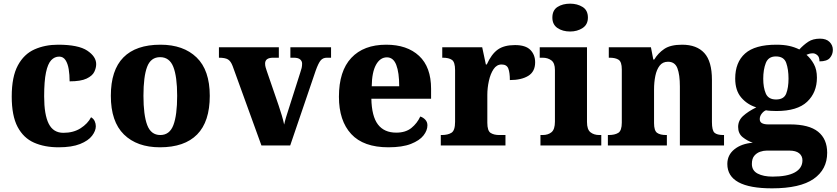

<svg xmlns="http://www.w3.org/2000/svg" viewBox="-20 -794 4566 1048"><path d="M300 10Q223 10 165.5 -15.5Q108 -41 76 -101.5Q44 -162 44 -267Q44 -375 77.5 -437Q111 -499 168.5 -524.5Q226 -550 297 -550Q408 -550 456.5 -517.5Q505 -485 505 -444Q505 -423 494.5 -401.5Q484 -380 452.5 -365Q421 -350 360 -350Q360 -386 355 -416.5Q350 -447 337.5 -466Q325 -485 303 -485Q278 -485 259.5 -465.5Q241 -446 231 -398.5Q221 -351 221 -268Q221 -168 246 -118.5Q271 -69 326 -69Q381 -69 420 -94Q459 -119 477 -154Q491 -146 497 -132.5Q503 -119 503 -105Q503 -80 482.5 -53Q462 -26 417 -8Q372 10 300 10Z M853 10Q728 10 656.5 -60Q585 -130 585 -271Q585 -411 653.5 -480.5Q722 -550 856 -550Q981 -550 1053 -480.5Q1125 -411 1125 -271Q1125 -130 1056 -60Q987 10 853 10ZM855 -57Q906 -57 926.5 -111.5Q947 -166 947 -271Q947 -376 926 -429Q905 -482 854 -482Q803 -482 783 -429Q763 -376 763 -271Q763 -166 783.5 -111.5Q804 -57 855 -57Z M1250 -433Q1240 -460 1224.5 -469.5Q1209 -479 1175 -479V-536H1502V-479H1471Q1427 -479 1427 -447Q1427 -436 1430 -426Q1433 -416 1436 -407L1501 -218Q1511 -188 1518.5 -163Q1526 -138 1531 -114Q1535 -133 1541.5 -154.5Q1548 -176 1554 -194L1619 -398Q1624 -412 1626.5 -423Q1629 -434 1629 -447Q1629 -460 1618.5 -469.5Q1608 -479 1583 -479H1565V-536H1787V-479H1764Q1743 -479 1730.5 -464.5Q1718 -450 1703 -408L1564 0H1407Z M2100 10Q1964 10 1897 -62.5Q1830 -135 1830 -266Q1830 -406 1897.5 -478Q1965 -550 2088 -550Q2202 -550 2267.5 -489Q2333 -428 2333 -309V-255H2007Q2009 -159 2043 -114.5Q2077 -70 2143 -70Q2194 -70 2225.5 -95.5Q2257 -121 2274 -158Q2290 -153 2301.5 -140.5Q2313 -128 2313 -110Q2313 -82 2291.5 -54.5Q2270 -27 2223 -8.5Q2176 10 2100 10ZM2159 -323Q2159 -398 2143 -439.5Q2127 -481 2092 -481Q2055 -481 2032.5 -440.5Q2010 -400 2009 -323Z M2386 0V-57H2391Q2425 -57 2444.5 -69.5Q2464 -82 2464 -129V-411Q2464 -455 2447 -467Q2430 -479 2397 -479H2394V-536H2612L2632 -442H2637Q2662 -498 2696.5 -523Q2731 -548 2791 -548Q2849 -548 2875 -521.5Q2901 -495 2901 -454Q2901 -403 2863.5 -380Q2826 -357 2763 -357Q2763 -398 2754.5 -420Q2746 -442 2718 -442Q2691 -442 2674 -416.5Q2657 -391 2648.5 -352.5Q2640 -314 2640 -276V-124Q2640 -80 2658 -68.5Q2676 -57 2705 -57H2739V0Z M3092 -622Q3051 -622 3023 -641Q2995 -660 2995 -698Q2995 -738 3023 -756Q3051 -774 3092 -774Q3131 -774 3160 -756Q3189 -738 3189 -698Q3189 -660 3160 -641Q3131 -622 3092 -622ZM2930 0V-57H2942Q2972 -57 2990.5 -72.5Q3009 -88 3009 -130V-412Q3009 -450 2989.5 -464.5Q2970 -479 2942 -479H2926V-536H3184V-128Q3184 -87 3203 -72Q3222 -57 3251 -57H3262V0Z M3298 0V-57H3302Q3336 -57 3355 -69Q3374 -81 3374 -125V-415Q3374 -456 3357 -467.5Q3340 -479 3307 -479H3303V-536H3533L3546 -469H3551Q3572 -504 3606 -527Q3640 -550 3703 -550Q3783 -550 3824.5 -504.5Q3866 -459 3866 -358V-128Q3866 -82 3880 -69.5Q3894 -57 3928 -57H3932V0H3691V-322Q3691 -386 3677.5 -421.5Q3664 -457 3626 -457Q3597 -457 3580.5 -435.5Q3564 -414 3557 -379.5Q3550 -345 3550 -305V-122Q3550 -81 3566.5 -69Q3583 -57 3616 -57H3620V0Z M4194 234Q3950 234 3950 101Q3950 52 3988.5 21Q4027 -10 4089 -15Q4059 -25 4034 -45Q4009 -65 4009 -101Q4009 -136 4035.5 -160.5Q4062 -185 4108 -208Q4059 -223 4026 -261.5Q3993 -300 3993 -365Q3993 -454 4047 -502Q4101 -550 4218 -550Q4257 -550 4287 -543.5Q4317 -537 4343 -524Q4366 -549 4391.5 -566Q4417 -583 4456 -583Q4490 -583 4508 -565Q4526 -547 4526 -522Q4526 -497 4510 -478Q4494 -459 4453 -459Q4453 -483 4441 -493Q4429 -503 4417 -503Q4406 -503 4397.5 -500.5Q4389 -498 4382 -495Q4406 -474 4422.5 -444Q4439 -414 4439 -370Q4439 -289 4385.5 -238.5Q4332 -188 4218 -188Q4207 -188 4188 -189Q4169 -190 4161 -192Q4149 -188 4138 -174Q4127 -160 4127 -144Q4127 -128 4139.5 -121.5Q4152 -115 4173 -115H4292Q4396 -115 4445.5 -75Q4495 -35 4495 40Q4495 131 4421 182.5Q4347 234 4194 234ZM4216 -251Q4259 -251 4271.5 -283.5Q4284 -316 4284 -365Q4284 -415 4271.5 -450.5Q4259 -486 4215 -486Q4174 -486 4160 -450Q4146 -414 4146 -364Q4146 -316 4160 -283.5Q4174 -251 4216 -251ZM4197 170Q4277 170 4318.5 147Q4360 124 4360 81Q4360 57 4342 42.5Q4324 28 4288 28H4165Q4147 28 4128.5 34.5Q4110 41 4097 56.5Q4084 72 4084 101Q4084 137 4115.5 153.5Q4147 170 4197 170Z"/></svg>

Font: Noto Serif Lao ExtraBold
Style: Regular
Weight: 800
Designer: Monotype Design Team
Foundry: Monotype Imaging Inc.
Version: Version 2.003; ttfautohint (v1.8.4.7-5d5b)